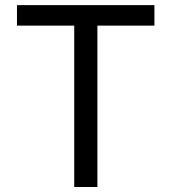

<svg xmlns="http://www.w3.org/2000/svg" viewBox="-20 -748 686 768"><path d="M47.9 -727.5H597.7V-645.5H369.6V0H276.9V-645.5H47.9Z"/></svg>

Font: Inter RS Variable
Style: Regular
Weight: 400
Designer: Rasmus Andersson (customised by Maria Ramos and Noel Pretorius)
Foundry: rsms
Version: Version 3.001;Glyphs 3.2.3 (3260)